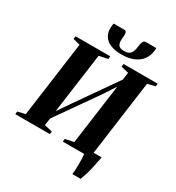

<svg xmlns="http://www.w3.org/2000/svg" viewBox="-272 -1128 1342 1462"><g transform="rotate(30 399.0 -397.0)"><path d="M592.5 178Q594.5 161 595.8 138Q597 115 597.2 89.8Q597.5 64.5 596.8 41.2Q596 18 593.5 0L561 -43.5H722Q711.5 13.5 702 54.8Q692.5 96 683.2 125.2Q674 154.5 665 178ZM-12 0 -9.5 -24.5 57 -40.5 147.5 -702 85.5 -718 89 -743H394L391.5 -718L315 -702L235 -118L210 -125.5L318 -283.5L599.5 -686L559.5 -598.5L574.5 -702L507.5 -718L511 -743H810.5L808.5 -718L741 -702L651 -40.5L714.5 -25L711 0H405.5L408.5 -25L483.5 -40.5L560 -601.5L588 -619.5L490.5 -469.5L195.5 -49L241 -153L225 -40.5L295 -24.5L291.5 0ZM383.5 -972Q400.5 -972 404.5 -959.2Q408.5 -946.5 406.5 -926Q406 -920 405.2 -913.2Q404.5 -906.5 404 -901Q401.5 -865.5 414 -848Q426.5 -830.5 463 -830.5Q492.5 -830.5 508.5 -841Q524.5 -851.5 531.8 -872Q539 -892.5 542 -922Q544.5 -944 551.5 -958.2Q558.5 -972.5 575.5 -972.5H666Q666.5 -967 666.2 -961Q666 -955 665 -948.5Q659.5 -902 634.2 -868.2Q609 -834.5 565.2 -816Q521.5 -797.5 460 -797.5Q400 -797.5 360.2 -815Q320.5 -832.5 302.2 -865Q284 -897.5 287.5 -941.5Q288 -950 289 -957.2Q290 -964.5 292 -972Z"/></g></svg>

Font: Merriweather 120pt ExtraBold
Style: Italic
Weight: 800
Italic angle: -7.8°
Version: Version 2.101